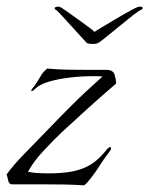

<svg xmlns="http://www.w3.org/2000/svg" viewBox="-30 -555 449 577"><path d="M223 2Q193 0 163 -0.5Q133 -1 103 -1H6Q-3 -1 -5.5 -13Q-8 -25 -10 -31Q11 -60 43 -92.5Q75 -125 128 -180Q143 -196 183.5 -236.5Q224 -277 278 -325Q271 -326 263 -326Q255 -326 247 -326Q215 -326 180.5 -322Q146 -318 118.5 -310Q91 -302 79 -291Q78 -290 73 -285.5Q68 -281 65 -281Q65 -281 64.5 -281.5Q64 -282 64 -283Q64 -285 67.5 -289.5Q71 -294 72 -295Q82 -308 90.5 -323.5Q99 -339 112 -349Q144 -346 176 -345.5Q208 -345 240 -345H291Q310 -345 314.5 -330Q319 -315 319 -304Q277 -268 236.5 -231.5Q196 -195 155 -157Q127 -130 99.5 -100.5Q72 -71 54 -39Q72 -34 118 -34Q136 -34 155 -35.5Q174 -37 189 -40Q218 -46 241 -59.5Q264 -73 288 -102Q289 -104 293.5 -108.5Q298 -113 300 -113Q304 -113 304 -110Q304 -107 301.5 -103Q299 -99 296 -95Q286 -83 273 -62.5Q260 -42 246.5 -24Q233 -6 223 2ZM247 -423Q236 -423 231 -426Q230 -427 216.5 -441.5Q203 -456 186 -475Q169 -494 154.5 -509.5Q140 -525 137 -526Q134 -528 134 -530Q134 -533 140 -534.5Q146 -536 150 -534Q152 -534 167 -523.5Q182 -513 201.5 -499Q221 -485 236.5 -473.5Q252 -462 254 -459Q259 -463 278.5 -474.5Q298 -486 321.5 -500Q345 -514 363.5 -524Q382 -534 385 -534Q387 -535 391 -535Q396 -535 398.5 -532.5Q401 -530 395 -526Q387 -523 367.5 -507.5Q348 -492 325.5 -473.5Q303 -455 285.5 -441Q268 -427 265 -426Q261 -423 247 -423Z"/></svg>

Font: Beau Rivage
Style: Regular
Weight: 400
Designer: Robert E. Leuschke
Foundry: Robert E. Leuschke
Version: Version 1.010; ttfautohint (v1.8.3)